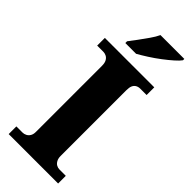

<svg xmlns="http://www.w3.org/2000/svg" viewBox="-297 -970 1008 1008"><g transform="rotate(45 207.5 -465.5)"><path d="M24 0V-57H70Q81 -57 92 -62.5Q103 -68 110 -79.5Q117 -91 117 -109V-600Q117 -621 110 -633.5Q103 -646 92 -651.5Q81 -657 70 -657H24V-714H391V-657H344Q330 -657 319.5 -651Q309 -645 303.5 -633Q298 -621 298 -599V-111Q298 -94 304.5 -81.5Q311 -69 321.5 -63Q332 -57 344 -57H391V0ZM119 -784Q134 -803 153 -829Q172 -855 191 -882Q210 -909 220 -931H397V-921Q388 -908 365.5 -888Q343 -868 314 -846Q285 -824 254.5 -804.5Q224 -785 199 -771H119Z"/></g></svg>

Font: Noto Serif Hebrew ExtraBold
Style: Regular
Weight: 800
Version: Version 2.003